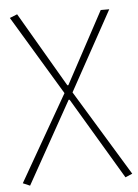

<svg xmlns="http://www.w3.org/2000/svg" viewBox="-51 -530 547 762"><g transform="rotate(-5 223.0 -149.0)"><path d="M38 192 10 180 206 -162 16 -478 46 -490 220 -192H224L378 -478H412L238 -162L446 180L418 192L224 -134H220Z"/></g></svg>

Font: Source Sans Variable
Style: Regular
Weight: 200
Designer: Paul D. Hunt
Foundry: Adobe Systems Incorporated
Version: Version 3.006;hotconv 1.0.111;makeotfexe 2.5.65597